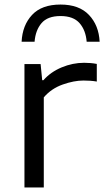

<svg xmlns="http://www.w3.org/2000/svg" viewBox="-20 -824 458 844"><path d="M87.5 0V-542.5H158.5L165.5 -471.5H171Q202.5 -507.5 251 -527.8Q299.5 -548 350 -548Q379.5 -548 405.5 -543V-465.5Q391.5 -468 376.8 -469Q362 -470 346.5 -470Q305.5 -470 255.8 -452.5Q206 -435 172.5 -396V0ZM75 -640.5Q78.5 -713 121 -758.5Q163.5 -804 246 -804Q328 -804 371.2 -758.2Q414.5 -712.5 418 -640.5H361Q357 -691 329.8 -722.2Q302.5 -753.5 246 -753.5Q189 -753.5 162.5 -722.2Q136 -691 132 -640.5Z"/></svg>

Font: Encode Sans Exp
Style: Regular
Weight: 400
Width: 7
Designer: Multiple Designers
Foundry: Impallari Type
Version: Version 3.002; ttfautohint (v1.8.3) -l 8 -r 50 -G 200 -x 14 